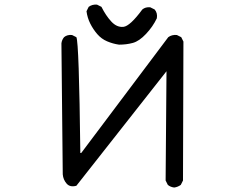

<svg xmlns="http://www.w3.org/2000/svg" viewBox="-20 -839 1040 853"><path d="M753.9 -5.9Q737.3 -7.8 725.6 -17.6L715.8 -37.1L719.7 -522.5L319.3 -13.7Q291 -5.9 275.9 -23.4Q260.7 -41 258.8 -64.5L252.9 -646.5Q254.9 -662.1 264.6 -673.8Q278.3 -685.5 299.8 -683.6L319.3 -673.8Q331.1 -651.4 336.9 -159.2H340.8L727.5 -673.8Q743.2 -685.5 765.6 -683.6L785.2 -673.8L794.9 -654.3L793 -37.1L783.2 -17.6Q769.5 -7.8 753.9 -5.9ZM508.8 -640.6Q481.4 -644.5 456.1 -655.3Q430.7 -666 412.1 -687.5Q393.6 -709 380.9 -734.4Q368.2 -759.8 364.3 -789.1L374 -808.6Q389.6 -820.3 411.1 -818.4L430.7 -808.6Q450.2 -769.5 474.6 -743.2Q499 -716.8 528.3 -719.7Q557.6 -722.7 612.3 -796.9Q626 -808.6 647.5 -806.6L667 -796.9Q680.7 -781.2 676.8 -757.8Q659.2 -720.7 628.9 -688.5Q598.6 -656.2 570.3 -648.4Q542 -640.6 508.8 -640.6Z"/></svg>

Font: NaikaiFont
Style: Regular-Lite
Weight: 400
Version: Version 1.67